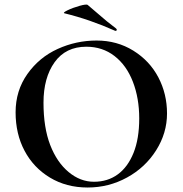

<svg xmlns="http://www.w3.org/2000/svg" viewBox="-20 -815 806 847"><path d="M360.8 -608.9Q270 -608.9 220.9 -540.5Q171.9 -472.2 171.9 -362.1Q171.9 -252 201.4 -175.5Q231 -99.1 282.5 -56.2Q334 -13.2 394.5 -13.2Q455.1 -13.2 499.5 -45.7Q543.9 -78.1 569.1 -140.6Q594.2 -203.1 594.2 -292.5Q594.2 -381.8 566.2 -454.3Q538.1 -526.9 485.1 -567.9Q432.1 -608.9 360.8 -608.9ZM88.4 -149.7Q48.8 -224.1 48.8 -319.6Q48.8 -415 100.8 -488.5Q152.8 -562 234.4 -599.1Q315.9 -636.2 406 -636.2Q496.1 -636.2 568.1 -591.6Q640.1 -546.9 678.5 -473.9Q716.8 -400.9 716.8 -314.5Q716.8 -228 668.9 -152.1Q621.1 -76.2 540.5 -32Q460 12.2 366.5 12.2Q272.9 12.2 200.4 -31.5Q127.9 -75.2 88.4 -149.7ZM495.1 -685.1Q495.1 -677.2 487.8 -679.2Q376 -729 266.1 -755.9Q253.9 -757.8 277.3 -769.3Q300.8 -780.8 331.3 -789.3Q361.8 -797.9 367.2 -793L414.1 -752.9Q458 -714.8 476.6 -701.4Q495.1 -688 495.1 -685.1Z"/></svg>

Font: Cormorant-Bold
Style: Bold
Weight: 700
Designer: Christian Thalmann (Catharsis Fonts)
Version: Version 3.000